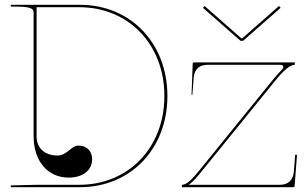

<svg xmlns="http://www.w3.org/2000/svg" viewBox="-20 -780 1282 800"><path d="M132.5 -10C104 -10 51.5 -7.5 25 -7.5V0H312.5C524 0 677.5 -159.5 677.5 -380C677.5 -600.5 524 -760 312.5 -760H25V-752.5H45C111 -752.5 120 -743 120 -727.5V-213C120 -109 178.5 -40 266 -40C325 -40 364 -70.5 364 -116.5C364 -150.5 341 -173.5 307 -173.5C276 -173.5 260 -132 219.5 -132C166 -132 132.5 -163.5 132.5 -211V-750H310C516 -750 665 -594.5 665 -380C665 -165.5 516 -10 310 -10ZM832.5 -755 825.5 -747.5 982 -610H993L1149.5 -747.5L1142.5 -755L989 -620H986ZM845 -510H1146.5C1155 -510 1160.5 -506.5 1160.5 -501C1160.5 -497.5 1158 -493 1153.5 -488.5C1143 -478 1131.5 -465.5 1119 -450L815.5 -76C781.5 -34 759 -10 738 -10L737.5 0H1202.5C1204.5 0 1207.5 -1.5 1207.5 -4.5L1217.5 -134.5L1210 -135.5L1204.5 -65.5C1201.5 -29 1180.5 -10 1146 -10H766.5C784.5 -22.5 802 -43.5 823.5 -70L1127 -444C1162 -487.5 1189 -510 1208.5 -510V-520H788C785 -520 783 -517.5 783 -515.5L778 -385.5L781.5 -384.5L787 -455.5C790 -492 810.5 -510 845 -510Z"/></svg>

Font: ZnikomitNo24
Style: Regular
Weight: 500
Designer: gluk
Foundry: gluk
Version: Version 0.55